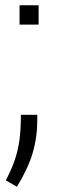

<svg xmlns="http://www.w3.org/2000/svg" viewBox="-20 -507 220 726"><path d="M126 -414H54V-487H126ZM121 -73V-54Q121 12 103.5 71.5Q86 131 44 199L2 175Q25 131 37 94.5Q49 58 54 19Q59 -20 59 -73Z"/></svg>

Font: Inria Sans Light
Style: Regular
Weight: 300
Designer: Black Foundry Team
Foundry: Black Foundry
Version: Version 1.2; ttfautohint (v1.8.3)